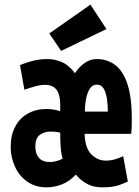

<svg xmlns="http://www.w3.org/2000/svg" viewBox="-20 -794 600 826"><path d="M181 12Q131 12 96 -13.5Q61 -39 43.5 -79Q26 -119 26 -162Q26 -213 45.5 -249.5Q65 -286 100 -305.5Q135 -325 179 -325Q193 -325 208 -323Q223 -321 239 -316V-342Q239 -375 231 -394Q223 -413 208.5 -421Q194 -429 174 -429Q155 -429 133 -423Q111 -417 85 -408L66 -514Q86 -522 105.5 -528Q125 -534 144.5 -537Q164 -540 183 -540Q217 -540 248 -526Q279 -512 302 -479Q322 -508 345.5 -524Q369 -540 396 -540Q440 -540 474 -515.5Q508 -491 527.5 -434.5Q547 -378 547 -282Q547 -269 546.5 -249Q546 -229 544 -218H344Q346 -157 373 -130Q400 -103 435 -103Q455 -103 474.5 -108.5Q494 -114 510 -122L530 -13Q513 -5 496.5 1Q480 7 461.5 9.5Q443 12 420 12Q381 12 353.5 -3.5Q326 -19 306 -43Q280 -14 247 -1Q214 12 181 12ZM194 -97Q207 -97 221 -100.5Q235 -104 249 -111Q242 -140 240.5 -169Q239 -198 239 -223Q229 -226 218.5 -227Q208 -228 198 -228Q170 -228 151 -213.5Q132 -199 132 -164Q132 -133 147.5 -115Q163 -97 194 -97ZM345 -314H444Q444 -343 440 -369.5Q436 -396 426 -413Q416 -430 396 -430Q377 -430 366 -412Q355 -394 350 -367.5Q345 -341 345 -314ZM243 -575 192 -650 369 -774 438 -669Z"/></svg>

Font: Ubuntu Sans Mono
Style: Regular
Weight: 400
Monospace: yes
Designer: Dalton Maag Ltd
Foundry: Dalton Maag Ltd
Version: Version 1.006